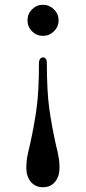

<svg xmlns="http://www.w3.org/2000/svg" viewBox="-20 -549 359 803"><path d="M95 -464Q95 -491 114 -510Q133 -529 160 -529Q186 -529 205.5 -510Q225 -491 225 -464Q225 -437 205.5 -418Q186 -399 160 -399Q133 -399 114 -418Q95 -437 95 -464ZM90 152Q90 130 93.5 109.5Q97 89 106 53Q123 -24 133 -96Q143 -168 143 -285Q143 -297 148 -303Q153 -309 160 -309Q167 -309 171.5 -303Q176 -297 176 -285Q176 -168 186 -96Q196 -24 213 53Q222 89 225.5 109.5Q229 130 229 152Q229 188 210.5 211Q192 234 160 234Q127 234 108.5 211Q90 188 90 152Z"/></svg>

Font: Shippori Mincho B1 SemiBold
Style: Regular
Weight: 600
Designer: FONTDASU
Foundry: FONTDASU / Google Inc. / but / Adobe
Version: Version 3.110; ttfautohint (v1.8.3)